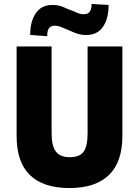

<svg xmlns="http://www.w3.org/2000/svg" viewBox="-20 -940 703 971"><path d="M331 11Q199 11 131.5 -54.5Q64 -120 64 -253V-705H241V-266Q241 -201 263 -173Q285 -145 332 -145Q383 -145 403 -173Q423 -201 423 -266V-705H599V-253Q599 -121 531 -55Q463 11 331 11ZM219 -757 133 -763Q132 -830 160.5 -872.5Q189 -915 245 -915Q277 -915 302 -903.5Q327 -892 343 -887Q355 -882 371 -875Q387 -868 405 -868Q426 -868 435 -882.5Q444 -897 443 -920L529 -915Q530 -848 501.5 -805.5Q473 -763 416 -763Q386 -763 360 -773.5Q334 -784 321 -790Q309 -795 291 -802.5Q273 -810 257 -810Q236 -810 227 -796Q218 -782 219 -757Z"/></svg>

Font: Nunito Sans 7pt Condensed Black
Style: Regular
Weight: 900
Width: 3
Designer: Vernon Adams
Foundry: Vernon Adams
Version: Version 3.101;gftools[0.9.27]